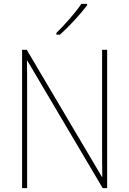

<svg xmlns="http://www.w3.org/2000/svg" viewBox="-20 -971 667 991"><path d="M430 -944V-951H400C369 -905 316 -845 271 -801V-792H289C337 -834 395 -898 430 -944ZM533 0V-714H507V-200C507 -160 507 -107 508 -58H506L118 -714H94V0H120V-519C120 -573 120 -612 119 -658H121L510 0Z"/></svg>

Font: Noto Sans Lao SemiCondensed Thin
Style: Regular
Weight: 100
Width: 4
Designer: Monotype Design Team
Foundry: Monotype Imaging Inc.
Version: Version 2.003